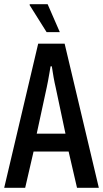

<svg xmlns="http://www.w3.org/2000/svg" viewBox="-20 -895 491 915"><path d="M0 0 162 -687H288L451 0H347L307 -173H140L100 0ZM155 -258H292L245 -480Q243 -488 240.5 -500Q238 -512 235.5 -526Q233 -540 231 -553.5Q229 -567 227 -579H221Q219 -565 215.5 -546.5Q212 -528 209 -510Q206 -492 203 -480ZM265 -742H202L121 -871L122 -875H207Z"/></svg>

Font: Archivo ExtraCondensed Medium
Style: Regular
Weight: 500
Width: 2
Designer: Hector Gatti
Foundry: Omnibus-Type
Version: Version 2.001